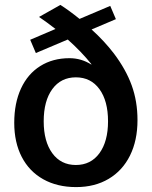

<svg xmlns="http://www.w3.org/2000/svg" viewBox="-20 -747 618 782"><path d="M540 -258Q540 -175 509.5 -113.5Q479 -52 422.5 -18.5Q366 15 290 15Q213 15 156 -17Q99 -49 68.5 -108Q38 -167 38 -247Q38 -327 65.5 -386.5Q93 -446 144 -478Q195 -510 263 -510Q311 -510 352 -484V-486Q312 -536 256 -586L126 -531L103 -585L206 -629Q170 -657 139 -678L226 -727Q262 -704 304 -670L429 -723L452 -669L353 -627Q405 -580 444 -529Q493 -464 516.5 -399Q540 -334 540 -258ZM420 -253Q420 -336 385 -384Q350 -432 289 -432Q228 -432 193 -384Q158 -336 158 -253Q158 -171 193 -123Q228 -75 289 -75Q350 -75 385 -123Q420 -171 420 -253Z"/></svg>

Font: CST
Style: Medium
Weight: 500
Version: Version 1.00